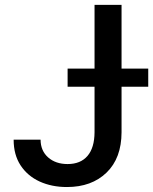

<svg xmlns="http://www.w3.org/2000/svg" viewBox="-20 -747 620 777"><path d="M362.6 -727.3H471.9V-211.6Q471.6 -106.9 411.2 -48.5Q350.9 9.9 250.7 9.9Q189.3 9.9 140.4 -12.4Q91.6 -34.8 63.4 -77.6Q35.2 -120.4 35.2 -181.8H144.2Q144.5 -136.7 174.9 -109.9Q205.3 -83.1 253.6 -83.1Q305.8 -83.1 334 -115.9Q362.2 -148.8 362.6 -211.6ZM253.6 -396V-469.5H579.9V-396Z"/></svg>

Font: Inter UI Medium
Style: Regular
Weight: 500
Designer: Rasmus Andersson
Foundry: rsms
Version: 3.2;8d6f07862